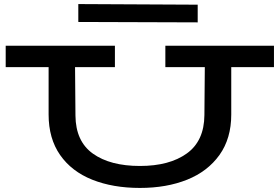

<svg xmlns="http://www.w3.org/2000/svg" viewBox="-20 -911 1375 944"><path d="M1327 -581H1117V-348Q1117 -230 1059 -149Q1001 -68 900 -27.5Q799 13 668 13Q535 13 433.5 -27.5Q332 -68 275.5 -149Q219 -230 219 -348V-581H8V-686H545V-581H349L351 -343Q352 -216 437 -155.5Q522 -95 668 -95Q813 -95 898.5 -156.5Q984 -218 985 -345L987 -581H793V-686H1327ZM952 -801 365 -803V-891L952 -888Z"/></svg>

Font: BioRhyme Expanded
Style: Bold
Weight: 700
Width: 7
Designer: Aoife Mooney
Foundry: Aoife Mooney Type
Version: Version 1.000